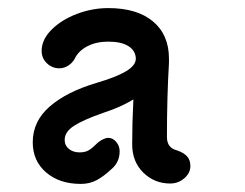

<svg xmlns="http://www.w3.org/2000/svg" viewBox="-20 -876 605 475"><path d="M451 -465Q451 -448 436 -435Q421 -422 401 -422Q362 -422 334.5 -449Q307 -476 307 -519Q307 -572 310 -630Q279 -611 236 -597Q187 -580 163.5 -565Q140 -550 140 -530Q140 -516 150.5 -507.5Q161 -499 177 -499Q191 -499 200 -504.5Q209 -510 223 -524Q238 -535 248 -535Q259 -535 267.5 -525Q276 -515 276 -502Q276 -474 255 -457Q237 -440 219.5 -430.5Q202 -421 180 -421Q127 -421 94 -449.5Q61 -478 61 -524Q61 -576 103 -612.5Q145 -649 219 -671Q267 -685 291.5 -699.5Q316 -714 316 -731V-732Q315 -751 297.5 -762Q280 -773 248 -773Q218 -773 196 -761.5Q174 -750 165 -731Q159 -720 148.5 -713.5Q138 -707 127 -707Q109 -707 96 -719.5Q83 -732 83 -750Q83 -778 107.5 -802.5Q132 -827 170 -841.5Q208 -856 248 -856Q319 -856 358.5 -823Q398 -790 398 -731V-720Q393 -637 393 -537Q393 -510 418 -504Q435 -498 443 -489Q451 -480 451 -465Z"/></svg>

Font: Tsukimi Rounded SemiBold
Style: Regular
Weight: 600
Designer: Takashi Funayama
Foundry: Takashi Funayama
Version: Version 1.032; ttfautohint (v1.8.3)